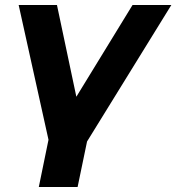

<svg xmlns="http://www.w3.org/2000/svg" viewBox="-20 -558 709 772"><path d="M175 4 55 -538H209L287 -169L513 -538H669L330 11L292 194H136Z"/></svg>

Font: Montserrat
Style: Bold Italic
Weight: 700
Italic angle: -11.3°
Designer: Julieta Ulanovsky
Foundry: Julieta Ulanovsky
Version: Version 9.000; ttfautohint (v1.8.4.7-5d5b)